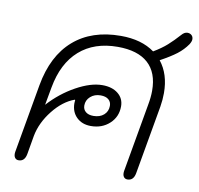

<svg xmlns="http://www.w3.org/2000/svg" viewBox="-75 -724 842 813"><g transform="rotate(10 346.0 -318.0)"><path d="M692 -622Q692 -613 684 -600Q666 -574 640.5 -554.5Q615 -535 571 -511Q613 -458 613 -377Q613 -348 608 -318L556 -22Q550 10 524 10Q513 10 507.5 1.5Q502 -7 504 -22L556 -318Q562 -350 562 -378Q562 -456 517.5 -496Q473 -536 387 -536Q286 -536 222.5 -480Q159 -424 140 -318L126 -241Q176 -296 238.5 -330.5Q301 -365 351 -365Q393 -365 418.5 -344.5Q444 -324 444 -290Q444 -245 412 -215.5Q380 -186 332 -186Q294 -186 270.5 -209Q247 -232 247 -269Q247 -278 248 -283L246 -284Q196 -266 154.5 -213.5Q113 -161 102 -103L88 -22Q82 10 56 10Q45 10 39.5 1.5Q34 -7 36 -22L88 -318Q111 -448 189 -516Q267 -584 392 -584Q481 -584 537 -543Q571 -563 594.5 -584Q618 -605 642 -632Q654 -646 667 -646Q678 -646 685 -639.5Q692 -633 692 -622ZM290 -267Q290 -250 302 -240Q314 -230 335 -230Q363 -230 380 -245Q397 -260 397 -284Q397 -301 385 -311Q373 -321 351 -321Q325 -321 307.5 -305.5Q290 -290 290 -267Z"/></g></svg>

Font: Kodchasan ExtraLight
Style: Italic
Weight: 275
Italic angle: -10°
Version: Version 1.000; ttfautohint (v1.6)